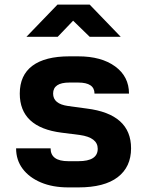

<svg xmlns="http://www.w3.org/2000/svg" viewBox="-20 -805 640 835"><path d="M277 10Q209 10 158 -11.5Q107 -33 78.5 -71Q50 -109 50 -160H200Q200 -104 277 -104H321Q405 -104 405 -158Q405 -207 327 -218L248 -228Q66 -251 66 -398Q66 -478 121 -519Q176 -560 282 -560H320Q421 -560 481 -516Q541 -472 541 -398H391Q391 -446 320 -446H282Q211 -446 211 -398Q211 -353 276 -344L357 -333Q550 -309 550 -160Q550 -79 492 -34.5Q434 10 321 10ZM95 -645 230 -785H370L505 -645H370L298 -715L231 -645Z"/></svg>

Font: NKDuy Mono ExtraBold
Style: Regular
Weight: 800
Monospace: yes
Designer: NKDuy
Foundry: NKDuy
Version: Version 2.251; ttfautohint (v1.8.4.7-5d5b)